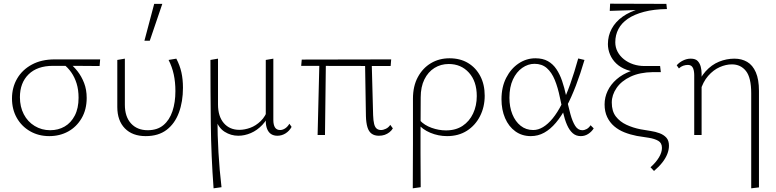

<svg xmlns="http://www.w3.org/2000/svg" viewBox="-20 -732 4210 1041"><path d="M247 6Q189 6 143 -20.5Q97 -47 71 -93Q45 -139 45 -198Q45 -258 73 -306Q101 -354 153 -382Q205 -410 276 -410H523L520 -374Q455 -375 388.5 -375Q322 -375 267 -375Q182 -375 135 -329Q88 -283 88 -205Q88 -153 109 -112.5Q130 -72 168 -49Q206 -26 252 -26Q296 -26 330.5 -46Q365 -66 385.5 -105.5Q406 -145 406 -202Q406 -245 395.5 -279Q385 -313 366.5 -339.5Q348 -366 324 -384L355 -391Q379 -373 400.5 -345.5Q422 -318 436 -282Q450 -246 450 -201Q450 -138 422.5 -91Q395 -44 349.5 -19Q304 6 247 6Z M770 6Q698 6 657 -36Q616 -78 616 -152V-407L657 -414V-164Q657 -99 690.5 -62.5Q724 -26 781 -26Q833 -26 866 -53.5Q899 -81 915 -129Q931 -177 931 -238Q931 -287 922 -328.5Q913 -370 894 -407L936 -414Q955 -378 963.5 -340Q972 -302 972 -256Q972 -181 950 -121.5Q928 -62 883.5 -28Q839 6 770 6ZM763 -511 816 -711H860L792 -511Z M1138 289Q1125 115 1123 -59Q1121 -233 1121 -407L1162 -414V-166Q1162 -101 1193.5 -64.5Q1225 -28 1278 -28Q1306 -28 1336.5 -39Q1367 -50 1393.5 -75.5Q1420 -101 1433 -142L1448 -132Q1431 -85 1402.5 -55Q1374 -25 1340 -10.5Q1306 4 1272 4Q1232 4 1198 -17.5Q1164 -39 1150 -85L1159 -88Q1159 -1 1164.5 94.5Q1170 190 1181 283ZM1484 4Q1464 4 1450 -5Q1436 -14 1428.5 -32.5Q1421 -51 1421 -76V-407L1462 -414V-82Q1462 -55 1471 -41Q1480 -27 1499 -27Q1512 -27 1525.5 -35.5Q1539 -44 1549 -61L1561 -44Q1549 -22 1528.5 -9Q1508 4 1484 4Z M1702 0 1712 -407H1747L1742 0ZM1613 -375 1616 -409 2101 -410 2098 -374ZM1964 -102 1959 -407H1995L2003 -108Q2004 -78 2008.5 -60Q2013 -42 2022.5 -34.5Q2032 -27 2046 -27Q2058 -27 2072.5 -34Q2087 -41 2096 -55L2110 -36Q2103 -24 2091.5 -15Q2080 -6 2066 -1Q2052 4 2034 4Q2010 4 1994.5 -7.5Q1979 -19 1972 -43Q1965 -67 1964 -102Z M2218 289Q2218 228 2218.5 166.5Q2219 105 2219 44Q2219 -17 2219 -77.5Q2219 -138 2219 -197Q2219 -265 2245.5 -314Q2272 -363 2316.5 -389.5Q2361 -416 2417 -416Q2475 -416 2517.5 -390.5Q2560 -365 2584 -319.5Q2608 -274 2608 -213Q2608 -152 2582.5 -102Q2557 -52 2511.5 -23Q2466 6 2404 6Q2357 6 2313.5 -12Q2270 -30 2244 -63L2257 -79Q2281 -53 2320 -39Q2359 -25 2398 -25Q2451 -25 2488 -49.5Q2525 -74 2545 -116.5Q2565 -159 2565 -211Q2565 -291 2522.5 -338Q2480 -385 2413 -385Q2370 -385 2335.5 -363.5Q2301 -342 2281 -301.5Q2261 -261 2261 -204Q2261 -147 2260.5 -95.5Q2260 -44 2260 4Q2260 52 2260 98Q2260 144 2260.5 190Q2261 236 2261 283Z M2858 6Q2810 6 2774 -20Q2738 -46 2718.5 -91.5Q2699 -137 2699 -194Q2699 -260 2724.5 -310Q2750 -360 2792 -388Q2834 -416 2883 -416Q2923 -416 2950.5 -400.5Q2978 -385 2996.5 -357.5Q3015 -330 3027.5 -293.5Q3040 -257 3049 -215Q3061 -156 3072.5 -114Q3084 -72 3099 -49Q3114 -26 3137 -26Q3149 -26 3161 -32.5Q3173 -39 3182 -53L3199 -36Q3188 -18 3169.5 -6Q3151 6 3129 6Q3103 6 3085 -10Q3067 -26 3054.5 -54.5Q3042 -83 3033.5 -120.5Q3025 -158 3016 -202Q3005 -257 2988 -298.5Q2971 -340 2944.5 -363Q2918 -386 2878 -386Q2843 -386 2811.5 -364Q2780 -342 2761 -301Q2742 -260 2742 -202Q2742 -152 2758 -112.5Q2774 -73 2803 -50Q2832 -27 2871 -27Q2898 -27 2924.5 -43Q2951 -59 2976.5 -90Q3002 -121 3026 -168Q3050 -215 3072 -277Q3094 -339 3115 -415L3149 -407Q3127 -332 3102.5 -268Q3078 -204 3051 -153Q3024 -102 2994 -66.5Q2964 -31 2930.5 -12.5Q2897 6 2858 6Z M3526 195 3507 175Q3537 148 3553 121Q3569 94 3569 70Q3569 43 3549 31.5Q3529 20 3497.5 15Q3466 10 3433 5Q3397 -2 3365.5 -14.5Q3334 -27 3310 -47.5Q3286 -68 3272 -97.5Q3258 -127 3258 -166Q3258 -204 3274.5 -239Q3291 -274 3323 -302Q3355 -330 3401 -347Q3447 -364 3506 -364L3520 -341Q3449 -340 3399 -316.5Q3349 -293 3323 -255Q3297 -217 3297 -176Q3297 -129 3319 -100.5Q3341 -72 3376.5 -55.5Q3412 -39 3453 -31Q3480 -26 3507 -22Q3534 -18 3556.5 -9.5Q3579 -1 3593 14.5Q3607 30 3607 58Q3607 80 3598 103Q3589 126 3571 149Q3553 172 3526 195ZM3457 -341Q3412 -341 3378 -353.5Q3344 -366 3321.5 -387.5Q3299 -409 3287.5 -436.5Q3276 -464 3276 -493Q3276 -538 3296.5 -576Q3317 -614 3355.5 -641.5Q3394 -669 3450 -684.5Q3506 -700 3577 -701L3596 -683Q3525 -682 3472 -668Q3419 -654 3384.5 -630.5Q3350 -607 3333 -574.5Q3316 -542 3316 -503Q3316 -475 3328.5 -451.5Q3341 -428 3363 -410.5Q3385 -393 3413.5 -383.5Q3442 -374 3475 -374H3559L3563 -341ZM3286 -673 3288 -712 3593 -711 3596 -683Z M4053 289V-226Q4053 -311 4024.5 -347Q3996 -383 3948 -383Q3916 -383 3882 -368Q3848 -353 3819.5 -320.5Q3791 -288 3776 -236L3753 -251Q3773 -309 3805.5 -345Q3838 -381 3878.5 -397.5Q3919 -414 3962 -414Q4001 -414 4031 -396.5Q4061 -379 4078 -340Q4095 -301 4095 -239V284ZM3744 0V-325Q3744 -335 3742 -348Q3740 -361 3732.5 -370.5Q3725 -380 3709 -380Q3697 -380 3684 -375.5Q3671 -371 3661 -361L3649 -378Q3663 -394 3683.5 -404Q3704 -414 3725 -414Q3751 -414 3763 -401Q3775 -388 3779.5 -369.5Q3784 -351 3784 -334V0Z"/></svg>

Font: Ysabeau ExtraLight
Style: Regular
Weight: 250
Designer: Christian Thalmann (Catharsis Fonts)
Version: Version 2.002